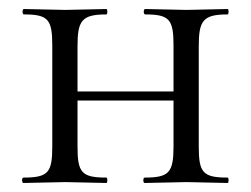

<svg xmlns="http://www.w3.org/2000/svg" viewBox="-20 -406 556 426"><path d="M96 -305V-81C96 -23 87 -12 32 -12C28 -12 28 0 32 0L125 -2L216 0C219 0 219 -12 216 -12C161 -12 152 -23 152 -81V-183H365V-81C365 -23 355 -12 301 -12C297 -12 297 0 301 0L394 -2L485 0C488 0 488 -12 485 -12C430 -12 421 -23 421 -81V-303C421 -360 430 -374 485 -374C488 -374 488 -386 485 -386L394 -384L302 -386C298 -386 298 -374 302 -374C356 -374 365 -363 365 -305V-203H152V-303C152 -360 161 -374 216 -374C219 -374 219 -386 216 -386L125 -384L33 -386C29 -386 29 -374 33 -374C87 -374 96 -363 96 -305Z"/></svg>

Font: Cormorant Garamond
Style: Regular
Weight: 400
Designer: Christian Thalmann (Catharsis Fonts)
Foundry: Catharsis Fonts
Version: Version 4.002;Glyphs 3.4 (3410)